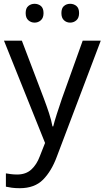

<svg xmlns="http://www.w3.org/2000/svg" viewBox="-20 -750 550 1010"><path d="M1 -536H95L211 -231Q226 -191 238 -154.5Q250 -118 256 -85H260Q266 -110 279 -150.5Q292 -191 306 -232L415 -536H510L279 74Q251 150 206.5 195Q162 240 84 240Q60 240 42 237.5Q24 235 11 232V162Q22 164 37.5 166Q53 168 70 168Q116 168 144.5 142Q173 116 189 73L217 2ZM115 -681Q115 -707 129 -718.5Q143 -730 162 -730Q181 -730 195 -718.5Q209 -707 209 -681Q209 -656 195 -643.5Q181 -631 162 -631Q143 -631 129 -643.5Q115 -656 115 -681ZM303 -681Q303 -707 316.5 -718.5Q330 -730 349 -730Q368 -730 382 -718.5Q396 -707 396 -681Q396 -656 382 -643.5Q368 -631 349 -631Q330 -631 316.5 -643.5Q303 -656 303 -681Z"/></svg>

Font: Noto Sans Hanifi Rohingya
Style: Regular
Weight: 400
Designer: Monotype Design Team and DaltonMaag
Foundry: Google LLC
Version: Version 2.101